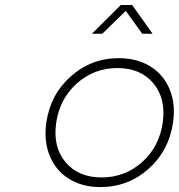

<svg xmlns="http://www.w3.org/2000/svg" viewBox="-20 -758 725 779"><path d="M168 -261.2Q184.6 -375 267.6 -448.5Q350.6 -522 461.9 -522Q535.6 -522 589.6 -488.8Q643.6 -455.6 668.2 -395.8Q692.9 -335.9 682.1 -261.2Q665.5 -146.5 582.5 -72.8Q499.5 1 387.2 1Q314 1 260.3 -32.2Q206.5 -65.4 181.9 -125.5Q157.2 -185.5 168 -261.2ZM392.1 -38.1Q486.8 -38.1 556.4 -100.1Q626 -162.1 640.1 -259.8Q654.3 -357.4 602.5 -419.7Q550.8 -481.9 456.1 -481.9Q361.8 -481.9 292 -419.7Q222.2 -357.4 208 -259.8Q193.8 -162.1 245.8 -100.1Q297.9 -38.1 392.1 -38.1ZM353 -621.1 470.2 -737.8H516.1L599.1 -621.1H557.1L490.2 -713.9L395 -621.1Z"/></svg>

Font: Trueno UltraLight
Style: Italic
Weight: 250
Designer: Julieta Ulanovsky
Foundry: Julieta Ulanovsky
Version: Version 3.001b | FøM Fix